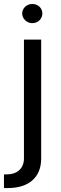

<svg xmlns="http://www.w3.org/2000/svg" viewBox="-40 -746 307 970"><path d="M81 -546V54C81 106 46 135 -6 135H-20V204H1C97 204 168 157 168 55V-546ZM72 -678C72 -651 96 -629 123 -629C152 -629 174 -651 174 -678C174 -705 152 -726 123 -726C96 -726 72 -705 72 -678Z"/></svg>

Font: Wafeq
Style: Regular
Weight: 400
Designer: Rasmus Andersson & Azza Alameddine
Foundry: Google & TypeTogether
Version: Version 3.000;FEAKit 1.0